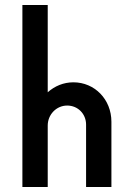

<svg xmlns="http://www.w3.org/2000/svg" viewBox="-20 -750 526 770"><path d="M274.4 -419.9C234.9 -419.9 199.2 -404.8 171.4 -379.9V-730H69.8V0H171.4V-246.6C171.4 -290 205.6 -326.7 249.5 -326.7C292.5 -326.7 325.2 -293 325.2 -250.5V0H426.8V-261.7C426.8 -351.6 359.4 -419.9 274.4 -419.9Z"/></svg>

Font: Now SemiBold
Style: Regular
Weight: 600
Designer: Alfredo Marco Pradil
Foundry: Alfredo Marco Pradil
Version: Version 1.200;hotconv 1.0.109;makeotfexe 2.5.65596